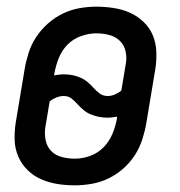

<svg xmlns="http://www.w3.org/2000/svg" viewBox="-20 -548 540 576"><path d="M204 8Q178 8 152.5 4Q127 0 104 -10Q81 -20 63 -37.5Q45 -55 35 -78Q25 -101 24 -127Q23 -153 27 -179L54 -341Q58 -365 66 -390Q74 -415 89 -437.5Q104 -460 124.5 -478Q145 -496 169 -507.5Q193 -519 218.5 -523.5Q244 -528 269 -528Q295 -528 321 -524Q347 -520 369.5 -510Q392 -500 410.5 -482.5Q429 -465 438.5 -442Q448 -419 449 -393Q450 -367 446 -341L419 -179Q415 -155 407 -130Q399 -105 384.5 -82.5Q370 -60 349.5 -42Q329 -24 305 -12.5Q281 -1 255 3.5Q229 8 204 8ZM303 -260Q314 -260 324.5 -264.5Q335 -269 344 -276L357 -354Q361 -374 357 -393Q353 -412 340 -425Q327 -438 308 -443Q289 -448 269 -448Q246 -448 222.5 -439.5Q199 -431 182 -413.5Q165 -396 156 -373Q147 -350 143 -327L142 -322Q149 -323 156.5 -324Q164 -325 171 -325Q185 -325 197.5 -322.5Q210 -320 221.5 -315Q233 -310 242.5 -302Q252 -294 260.5 -284.5Q269 -275 279 -267.5Q289 -260 303 -260ZM205 -72Q228 -72 251 -80.5Q274 -89 291 -106.5Q308 -124 317.5 -147Q327 -170 331 -193V-198Q324 -197 317 -196Q310 -195 303 -195Q289 -195 276.5 -197.5Q264 -200 252 -205Q240 -210 230.5 -218Q221 -226 212.5 -235.5Q204 -245 194.5 -252.5Q185 -260 171 -260Q160 -260 149 -255.5Q138 -251 129 -244L116 -166Q113 -146 117 -127Q121 -108 133.5 -95Q146 -82 165.5 -77Q185 -72 205 -72Z"/></svg>

Font: Iosevka Term Curly Medium
Style: Italic
Weight: 500
Italic angle: -9°
Designer: Belleve Invis
Foundry: Belleve Invis
Version: Version 32.3.0